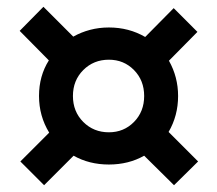

<svg xmlns="http://www.w3.org/2000/svg" viewBox="-20 -656 640 566"><path d="M493 -110 405 -197Q359 -171 301 -171Q243 -171 197 -197L110 -110L40 -180L125 -265Q95 -314 95 -373Q95 -432 124 -478L38 -565L108 -636L196 -548Q219 -561 245.5 -568Q272 -575 301 -575Q360 -575 408 -547L492 -632L562 -562L478 -477Q505 -429 505 -373Q505 -315 477 -267L564 -180ZM301 -266Q345 -266 375 -296.5Q405 -327 405 -373Q405 -419 375 -449.5Q345 -480 301 -480Q256 -480 225.5 -449.5Q195 -419 195 -373Q195 -327 225.5 -296.5Q256 -266 301 -266Z"/></svg>

Font: NKDuy Mono ExtraBold
Style: Regular
Weight: 800
Monospace: yes
Designer: NKDuy
Foundry: NKDuy
Version: Version 2.251; ttfautohint (v1.8.4.7-5d5b)